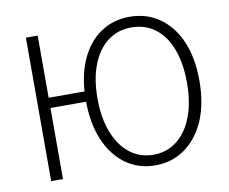

<svg xmlns="http://www.w3.org/2000/svg" viewBox="-81 -845 1146 961"><g transform="rotate(-10 492.0 -364.5)"><path d="M106 -729H166V-413H377V-361H166V0H106ZM484 -34Q418 -82 382.5 -167Q347 -252 347 -367Q347 -483 383 -567Q419 -651 484 -696.5Q549 -742 634 -742Q721 -742 786 -696Q852 -650 888 -566Q924 -482 924 -367Q924 -252 888 -166Q851 -81 785.5 -34Q720 13 634 13Q549 13 484 -34ZM861 -367Q861 -466 833.5 -538.5Q806 -611 754.5 -649.5Q703 -688 634 -688Q566 -688 514.5 -649.5Q463 -611 434.5 -538.5Q406 -466 406 -367Q406 -268 434.5 -194.5Q463 -121 514.5 -81Q566 -41 634 -41Q702 -41 753.5 -81Q805 -121 833 -194.5Q861 -268 861 -367Z"/></g></svg>

Font: Merged Yaku Han JP Light
Style: Regular
Weight: 300
Designer: Ryoko NISHIZUKA 西塚涼子 (kana, bopomofo & ideographs); Paul D. Hunt (Latin, Greek & Cyrillic); Sandoll Communications 산돌커뮤니
Foundry: Adobe
Version: Version 2.004